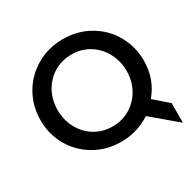

<svg xmlns="http://www.w3.org/2000/svg" viewBox="-175 -901 1197 1187"><g transform="rotate(-30 423.0 -307.5)"><path d="M802 -38 703 -124Q785 -220 785 -352Q785 -452 737.5 -535.5Q690 -619 605.5 -668Q521 -717 417 -717Q313 -717 228 -668Q143 -619 95 -535Q47 -451 47 -350Q47 -250 94.5 -167Q142 -84 226.5 -35Q311 14 415 14Q528 14 624 -48L802 102ZM661 -350Q661 -280 629.5 -222Q598 -164 542 -129.5Q486 -95 416 -95Q345 -95 289 -129.5Q233 -164 201.5 -223Q170 -282 170 -352Q170 -423 201.5 -481.5Q233 -540 289 -574Q345 -608 416 -608Q487 -608 543 -572.5Q599 -537 630 -478Q661 -419 661 -350Z"/></g></svg>

Font: Geom Medium
Style: Bold
Weight: 500
Version: Version 1.102